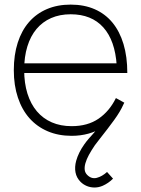

<svg xmlns="http://www.w3.org/2000/svg" viewBox="-20 -575 613 834"><path d="M426 232Q451 221 471 201L445 172Q423.5 191.5 400.5 197.5Q377.5 203.5 359 185Q349.5 175.5 348 162.8Q346.5 150 351 134Q356 116.5 366.2 97.8Q376.5 79 392 56L413.5 28Q450 -18 476.2 -54.2Q502.5 -90.5 516 -121L474 -118Q460.5 -86.5 437.5 -57Q414.5 -27.5 381 10Q373 19 366.2 26.5Q359.5 34 355 40Q353 43 350.8 45.8Q348.5 48.5 346.5 51.5Q321 87.5 311 123Q303.5 150.5 308 174Q312.5 197.5 330 215Q341.5 226.5 357.2 233Q373 239.5 390.8 239.5Q408.5 239.5 426 232ZM291 -27Q243 -27 205 -43.5Q167 -60 140.2 -91.5Q113.5 -123 99.2 -168.5Q85 -214 85 -271.5Q85 -328.5 98.8 -373.2Q112.5 -418 138.5 -449Q164.5 -480 202 -496.5Q239.5 -513 287 -513Q377.5 -513 428.8 -456Q480 -399 487 -290.5V-258H533Q533 -328.5 516.5 -383.5Q500 -438.5 468.5 -476.8Q437 -515 391.2 -535Q345.5 -555 287 -555Q229.5 -555 183.8 -535.5Q138 -516 106 -479.2Q74 -442.5 57 -389.5Q40 -336.5 40 -270Q40 -204 57.8 -151Q75.5 -98 108.2 -61.2Q141 -24.5 187.2 -4.8Q233.5 15 291 15Q330 15 364.2 5.5Q398.5 -4 427.5 -22.2Q456.5 -40.5 480 -67.2Q503.5 -94 520 -129L483.5 -149Q455.5 -92 408.2 -59.5Q361 -27 291 -27ZM519 -300H78.5L77.5 -258H533Z"/></svg>

Font: Vela Sans GX ExtLt
Style: Regular
Weight: 200
Designer: Principal design: Mikhail Sharanda - project Manrope.
Design modification: Ravid Balaliev
Foundry: Mikhail Sharanda
Version: Version 1.001